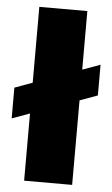

<svg xmlns="http://www.w3.org/2000/svg" viewBox="-52 -742 452 778"><g transform="rotate(5 174.0 -353.5)"><path d="M76.2 -273.4 3.9 -247.1V-372.1L76.2 -398.4V-707H271.5V-468.8L343.8 -495.1V-370.1L271.5 -343.8V0H76.2Z"/></g></svg>

Font: Wanted Sans ExtraBlack
Style: Regular
Weight: 900
Designer: Original Design by Kil Hyung-jin and Kang Hanbin, Wanted Lab, Inc; Hangeul from Source Han Sans by Jang Soo-young and Ka
Foundry: Wanted Lab, Inc.
Version: Version 1.001